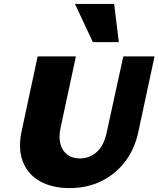

<svg xmlns="http://www.w3.org/2000/svg" viewBox="-20 -947 812 984"><path d="M336 17Q247 17 185 -18Q123 -53 97.5 -117.5Q72 -182 90 -271L173 -658H369L290 -290Q280 -241 290.5 -206Q301 -171 327 -153Q353 -135 389 -135Q438 -135 475 -167Q512 -199 527 -269L612 -658H772L689 -271Q671 -185 622.5 -120.5Q574 -56 501 -19.5Q428 17 336 17ZM456 -731 364 -927H565L589 -731Z"/></svg>

Font: Ysabeau Infant Black
Style: Italic
Weight: 900
Italic angle: -12°
Designer: Christian Thalmann (Catharsis Fonts)
Version: Version 2.001;gftools[0.9.30]; featfreeze: ss01,ss02,lnum